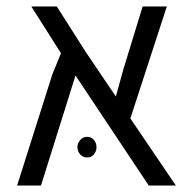

<svg xmlns="http://www.w3.org/2000/svg" viewBox="-20 -575 600 595"><path d="M525 0H441L214 -341L107 0H33L142 -344L169 -410L77 -555H156L245 -415L339 -276L362 -359L422 -555H497L384 -208ZM250 -151Q263 -151 271 -141.5Q279 -132 279 -119Q279 -106 271 -96.5Q263 -87 250 -87Q237 -87 228.5 -96.5Q220 -106 220 -119Q220 -131 228.5 -141Q237 -151 250 -151Z"/></svg>

Font: Assistant
Style: Regular
Weight: 400
Designer: Hebrew By Ben Nathan, Latin by Paul Hunt
Version: Version 3.000